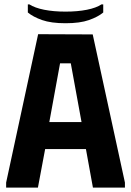

<svg xmlns="http://www.w3.org/2000/svg" viewBox="-20 -856 597 876"><path d="M8 0V-23L154 -700L403 -699L550 -23V0H404L372 -176H186L153 0ZM205 -299H352L303 -567H254ZM279 -750Q345 -750 386 -764.5Q427 -779 451 -799V-836H443Q419 -820 376.5 -811.5Q334 -803 279 -803Q224 -803 181.5 -811.5Q139 -820 114 -836H107V-799Q131 -779 172 -764.5Q213 -750 279 -750Z"/></svg>

Font: Phudu Light SemiBold
Style: Regular
Weight: 600
Version: Version 1.005;gftools[0.9.23]